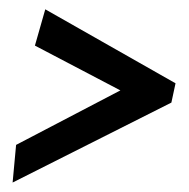

<svg xmlns="http://www.w3.org/2000/svg" viewBox="-20 -469 402 408"><path d="M14.2 -161.1 235.8 -276.9 54.2 -372.1 76.2 -449.2 353 -292 344.2 -251 6.8 -81.1Z"/></svg>

Font: Lobster-Regular
Style: Regular
Weight: 400
Designer: Pablo Impallari
Foundry: Pablo Impallari
Version: Version 1.007; ttfautohint (v1.1) -l 8 -r 50 -G 50 -x 14 -D 